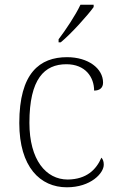

<svg xmlns="http://www.w3.org/2000/svg" viewBox="-20 -786 497 816"><path d="M229 -619V-606H238C282 -642 353 -721 378 -756V-766H322C301 -721 258 -657 229 -619ZM264 10C366 10 421 -50 421 -86C421 -99 418 -108 411 -116C389 -65 348 -24 268 -23C175 -23 105 -107 105 -264C105 -451 169 -513 262 -513C343 -513 380 -458 380 -401C404 -401 418 -413 418 -435C418 -495 355 -543 265 -543C149 -543 62 -476 62 -263C62 -76 151 10 264 10Z"/></svg>

Font: Noto Serif Telugu ExtraLight
Style: Regular
Weight: 200
Designer: Jelle Bosma - Monotype Design Team
Foundry: Monotype Imaging Inc.
Version: Version 2.005